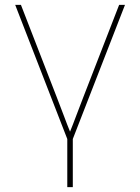

<svg xmlns="http://www.w3.org/2000/svg" viewBox="-20 -559 571 783"><path d="M255.9 11.7 42 -539.1H65.4L210.9 -164.1Q225.6 -127 239.5 -89.4Q253.4 -51.8 268.6 -14.6H262.7Q277.8 -51.8 291.7 -89.4Q305.7 -127 320.3 -164.1L465.8 -539.1H489.7L275.4 11.7ZM254.4 204.1V-3.9H276.9V204.1Z"/></svg>

Font: Inter 18pt Thin
Style: Regular
Weight: 250
Designer: Rasmus Andersson
Foundry: rsms
Version: Version 4.001;git-66647c0bb